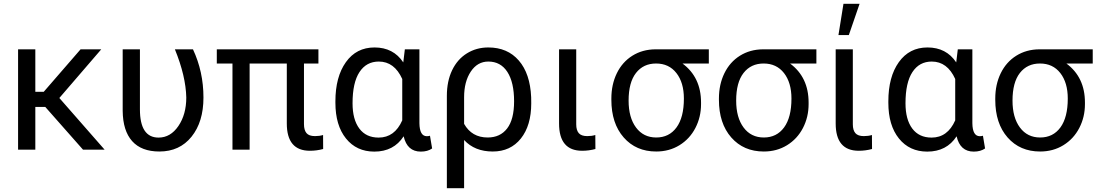

<svg xmlns="http://www.w3.org/2000/svg" viewBox="-20 -788 5780 1011"><path d="M218.3 -225.1H166V0H75.2V-528.3H166V-304.7H210.4L404.3 -528.3H513.2L292.5 -272L530.8 0H417Z M716.8 -528.3V-212.4Q716.8 -63.5 814.9 -63.5Q877.9 -63.5 919.4 -124.5Q960.9 -185.5 960.9 -274.4Q958.5 -387.2 900.9 -528.3H996.1Q1051.3 -410.6 1051.3 -274.4Q1051.3 -146 988.5 -68.1Q925.8 9.8 819.3 9.8Q724.6 9.8 675.8 -44.9Q627 -99.6 626 -204.6V-528.3Z M1656.7 -453.6H1580.6V-134.3Q1580.6 -103 1593.8 -87.2Q1606.9 -71.3 1638.7 -71.3Q1662.1 -71.3 1681.2 -77.1L1681.6 -3.4Q1647.5 5.9 1611.8 5.9Q1490.2 5.9 1490.2 -137.7V-453.6H1294.4V0H1204.1V-453.6H1121.6V-528.3H1656.7Z M2188.5 -528.3V-139.2Q2189.5 -70.8 2227.5 -70.8Q2236.8 -70.8 2244.1 -73.2L2255.4 -6.3Q2231.9 10.3 2195.8 10.3Q2124 10.3 2105.5 -70.3Q2053.2 10.3 1951.2 10.3Q1857.4 10.3 1801.8 -58.8Q1746.1 -127.9 1746.1 -247.1V-254.4Q1746.1 -383.3 1801.3 -460.7Q1856.4 -538.1 1952.1 -538.1Q2051.3 -538.1 2103.5 -459.5L2111.8 -528.3ZM1836.4 -244.1Q1836.4 -158.7 1872.1 -111.1Q1907.7 -63.5 1973.6 -63.5Q2058.1 -63.5 2098.1 -154.3V-372.1Q2056.6 -463.9 1974.6 -463.9Q1909.2 -463.9 1872.8 -408.4Q1836.4 -353 1836.4 -244.1Z M2551.3 -538.1Q2652.3 -538.1 2711.9 -469.2Q2771.5 -400.4 2776.9 -276.4L2777.3 -244.1Q2777.3 -127 2722.7 -58.6Q2668 9.8 2574.7 9.8Q2479.5 9.8 2423.8 -50.8V203.1H2333V-283.2Q2333 -360.4 2360.6 -418Q2388.2 -475.6 2438.2 -506.8Q2488.3 -538.1 2551.3 -538.1ZM2423.8 -135.7Q2464.4 -64 2547.9 -64Q2613.8 -64 2650.4 -111.6Q2687 -159.2 2687 -254.4Q2687 -354.5 2651.6 -409.2Q2616.2 -463.9 2551.3 -463.9Q2494.1 -463.9 2459 -411.1Q2423.8 -358.4 2423.8 -275.9Z M3014.2 -528.3V-133.3Q3014.2 -102.5 3027.6 -86.9Q3041 -71.3 3072.3 -71.3Q3095.7 -71.3 3114.7 -77.1L3115.2 -3.4Q3081.1 5.9 3045.4 5.9Q2923.8 5.9 2923.8 -137.7V-528.3Z M3712.4 -453.6H3573.7Q3671.4 -381.3 3671.4 -248V-239.7Q3671.4 -171.4 3641.6 -114Q3611.8 -56.6 3557.9 -23.4Q3503.9 9.8 3435.5 9.8Q3329.1 9.8 3264.2 -64.2Q3199.2 -138.2 3199.2 -262.7V-269Q3199.2 -343.3 3228 -402.3Q3256.8 -461.4 3309.8 -494.6Q3362.8 -527.8 3431.2 -528.3H3712.4ZM3290 -258.3Q3290 -168.9 3329.1 -116.5Q3368.2 -64 3435.5 -64Q3503.4 -64 3542.2 -116.9Q3581.1 -169.9 3581.1 -269Q3581.1 -353 3541.7 -403.3Q3502.4 -453.6 3434.6 -453.6Q3367.7 -453.6 3328.9 -403.8Q3290 -354 3290 -258.3Z M4278.8 -453.6H4140.1Q4237.8 -381.3 4237.8 -248V-239.7Q4237.8 -171.4 4208 -114Q4178.2 -56.6 4124.3 -23.4Q4070.3 9.8 4002 9.8Q3895.5 9.8 3830.6 -64.2Q3765.6 -138.2 3765.6 -262.7V-269Q3765.6 -343.3 3794.4 -402.3Q3823.2 -461.4 3876.2 -494.6Q3929.2 -527.8 3997.6 -528.3H4278.8ZM3856.4 -258.3Q3856.4 -168.9 3895.5 -116.5Q3934.6 -64 4002 -64Q4069.8 -64 4108.6 -116.9Q4147.5 -169.9 4147.5 -269Q4147.5 -353 4108.2 -403.3Q4068.8 -453.6 4001 -453.6Q3934.1 -453.6 3895.3 -403.8Q3856.4 -354 3856.4 -258.3Z M4470.7 -528.3V-133.3Q4470.7 -102.5 4484.1 -86.9Q4497.6 -71.3 4528.8 -71.3Q4552.2 -71.3 4571.3 -77.1L4571.8 -3.4Q4537.6 5.9 4502 5.9Q4380.4 5.9 4380.4 -137.7V-528.3ZM4421.4 -768.1H4506.3L4449.7 -603.5H4395Z M5100.1 -528.3V-139.2Q5101.1 -70.8 5139.2 -70.8Q5148.4 -70.8 5155.8 -73.2L5167 -6.3Q5143.6 10.3 5107.4 10.3Q5035.6 10.3 5017.1 -70.3Q4964.8 10.3 4862.8 10.3Q4769 10.3 4713.4 -58.8Q4657.7 -127.9 4657.7 -247.1V-254.4Q4657.7 -383.3 4712.9 -460.7Q4768.1 -538.1 4863.8 -538.1Q4962.9 -538.1 5015.1 -459.5L5023.4 -528.3ZM4748 -244.1Q4748 -158.7 4783.7 -111.1Q4819.3 -63.5 4885.3 -63.5Q4969.7 -63.5 5009.8 -154.3V-372.1Q4968.3 -463.9 4886.2 -463.9Q4820.8 -463.9 4784.4 -408.4Q4748 -353 4748 -244.1Z M5733.9 -453.6H5595.2Q5692.9 -381.3 5692.9 -248V-239.7Q5692.9 -171.4 5663.1 -114Q5633.3 -56.6 5579.3 -23.4Q5525.4 9.8 5457 9.8Q5350.6 9.8 5285.6 -64.2Q5220.7 -138.2 5220.7 -262.7V-269Q5220.7 -343.3 5249.5 -402.3Q5278.3 -461.4 5331.3 -494.6Q5384.3 -527.8 5452.6 -528.3H5733.9ZM5311.5 -258.3Q5311.5 -168.9 5350.6 -116.5Q5389.6 -64 5457 -64Q5524.9 -64 5563.7 -116.9Q5602.5 -169.9 5602.5 -269Q5602.5 -353 5563.2 -403.3Q5523.9 -453.6 5456.1 -453.6Q5389.2 -453.6 5350.3 -403.8Q5311.5 -354 5311.5 -258.3Z"/></svg>

Font: Roboto
Style: Regular
Weight: 400
Designer: Google
Version: Version 2.001047; 2015